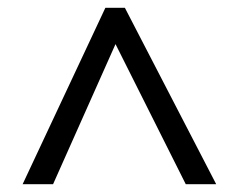

<svg xmlns="http://www.w3.org/2000/svg" viewBox="-20 -739 612 492"><path d="M38 -267 250 -719H300L534 -267H456L276 -626L116 -267Z"/></svg>

Font: guzrati25
Style: Book
Weight: 400
Designer: Jelle Bosma - Monotype Design Team, Universal Thirst
Foundry: Monotype Imaging Inc.
Version: Version 2.106